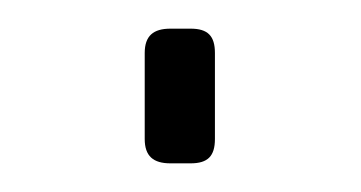

<svg xmlns="http://www.w3.org/2000/svg" viewBox="-20 -114 252 134"><path d="M113 -94H99C87 -94 81 -89 81 -77V-17C81 -5 87 0 99 0H113C125 0 130 -5 130 -17V-77C130 -89 125 -94 113 -94Z"/></svg>

Font: Exo 2 Extra Light
Style: Regular
Weight: 250
Designer: Natanael Gama
Version: Version 1.001;PS 001.001;hotconv 1.0.88;makeotf.lib2.5.64775